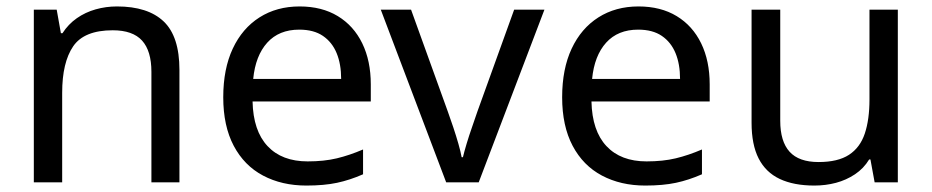

<svg xmlns="http://www.w3.org/2000/svg" viewBox="-20 -566 2892 596"><path d="M343 -546Q439 -546 488 -499.5Q537 -453 537 -349V0H450V-343Q450 -408 421 -440Q392 -472 330 -472Q241 -472 207 -422Q173 -372 173 -278V0H85V-536H156L169 -463H174Q192 -491 218.5 -509.5Q245 -528 277 -537Q309 -546 343 -546Z M910 -546Q979 -546 1028.5 -516Q1078 -486 1104.5 -431.5Q1131 -377 1131 -304V-251H764Q766 -160 810.5 -112.5Q855 -65 935 -65Q986 -65 1025.5 -74.5Q1065 -84 1107 -102V-25Q1066 -7 1026 1.5Q986 10 931 10Q855 10 796.5 -21Q738 -52 705.5 -113.5Q673 -175 673 -264Q673 -352 702.5 -415Q732 -478 785.5 -512Q839 -546 910 -546ZM909 -474Q846 -474 809.5 -433.5Q773 -393 766 -321H1039Q1039 -367 1025 -401Q1011 -435 982.5 -454.5Q954 -474 909 -474Z M1365 0 1162 -536H1256L1370 -220Q1378 -198 1387 -171Q1396 -144 1403 -119.5Q1410 -95 1413 -78H1417Q1421 -95 1428.5 -120Q1436 -145 1445.5 -172Q1455 -199 1462 -220L1576 -536H1670L1466 0Z M1962 -546Q2031 -546 2080.5 -516Q2130 -486 2156.5 -431.5Q2183 -377 2183 -304V-251H1816Q1818 -160 1862.5 -112.5Q1907 -65 1987 -65Q2038 -65 2077.5 -74.5Q2117 -84 2159 -102V-25Q2118 -7 2078 1.5Q2038 10 1983 10Q1907 10 1848.5 -21Q1790 -52 1757.5 -113.5Q1725 -175 1725 -264Q1725 -352 1754.5 -415Q1784 -478 1837.5 -512Q1891 -546 1962 -546ZM1961 -474Q1898 -474 1861.5 -433.5Q1825 -393 1818 -321H2091Q2091 -367 2077 -401Q2063 -435 2034.5 -454.5Q2006 -474 1961 -474Z M2767 -536V0H2695L2682 -71H2678Q2661 -43 2634 -25Q2607 -7 2575 1.5Q2543 10 2508 10Q2444 10 2400.5 -10.5Q2357 -31 2335 -74Q2313 -117 2313 -185V-536H2402V-191Q2402 -127 2431 -95Q2460 -63 2521 -63Q2581 -63 2615.5 -85.5Q2650 -108 2664.5 -151.5Q2679 -195 2679 -257V-536Z"/></svg>

Font: binaryhoriontal115
Style: Book
Weight: 400
Designer: Jelle Bosma - Monotype Design Team
Foundry: Monotype Imaging Inc.
Version: Version 2.003